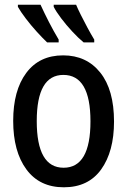

<svg xmlns="http://www.w3.org/2000/svg" viewBox="-20 -785 540 815"><path d="M251 10Q148 10 92 -66Q36 -142 36 -272Q36 -401 91.5 -475.5Q147 -550 248 -550Q347 -550 405.5 -477Q464 -404 464 -269Q464 -142 409.5 -66Q355 10 251 10ZM250 -73Q364 -73 364 -270Q364 -467 249 -467Q136 -467 136 -271Q136 -73 250 -73ZM335 -605Q313 -623 287 -651Q261 -679 239.5 -707.5Q218 -736 208 -756V-765H303Q310 -748 323 -722Q336 -696 351 -668Q366 -640 380 -617V-605ZM180 -605Q161 -623 136 -650.5Q111 -678 89 -707Q67 -736 56 -756V-765H152Q169 -728 188 -691Q207 -654 229 -617V-605Z"/></svg>

Font: Noto Sans Mono ExtraCondensed Medium
Style: Regular
Weight: 500
Width: 2
Designer: Monotype Design Team
Foundry: Monotype Imaging Inc.
Version: Version 2.014